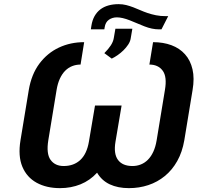

<svg xmlns="http://www.w3.org/2000/svg" viewBox="-20 -920 1028 949"><path d="M81.3 -226.9 122.2 -474.8Q135.3 -552.6 174.7 -605.5Q214.5 -658.4 271.5 -685Q328.5 -711.6 396 -711.6L378.2 -600.9Q356.5 -600.9 337.2 -593.4Q317.8 -585.9 302.4 -570.5Q286.9 -555 275.9 -531.2Q264.9 -507.5 259.6 -474.8L218.8 -226.9Q208.1 -160.5 229.8 -130Q251.8 -99.4 294.7 -99.4Q344.8 -99.4 377 -129.4Q409.1 -159.4 419.4 -219.5L449.6 -398.4H581L550.8 -219.5Q540.8 -159.8 563.2 -129.6Q585.6 -99.4 634.9 -99.4Q656.6 -99.4 676 -107.1Q695.3 -114.7 710.9 -130.3Q726.6 -146 737.7 -169.9Q748.9 -193.9 754.3 -226.9L795.1 -474.8Q806.5 -540.5 784.1 -570.7Q761.7 -600.9 718.4 -600.9L736.5 -711.6Q786.9 -711.6 827.4 -696.6Q867.9 -681.5 894.5 -651.6Q921.2 -621.8 931.5 -577.4Q941.8 -533 931.8 -474.8L891 -226.9Q881 -168.3 856 -123.9Q831 -79.5 794.7 -49.9Q758.5 -20.2 713.2 -5.1Q668 9.9 617.2 9.9Q562.5 9.9 522.5 -8.9Q482.6 -27.7 459.9 -66.4Q424.4 -27.7 377.8 -8.9Q331.3 9.9 276.6 9.9Q209.9 9.9 161.2 -16.7Q112.2 -43.7 90.4 -96.2Q68.5 -148.8 81.3 -226.9ZM431.8 -793Q436.1 -820.3 447.4 -840.4Q458.8 -860.4 476 -873.6Q493.3 -886.7 516.2 -893.1Q539.1 -899.5 566.1 -899.5Q585.9 -899.5 603.5 -895.1Q621.1 -890.6 638.3 -884.1Q655.5 -877.5 672.9 -869.9Q690.3 -862.2 709.7 -855.6Q729 -849.1 751.1 -844.6Q773.1 -840.2 799 -840.2H811.4L778.1 -774.9H765.3Q731.9 -774.9 693.9 -789.8Q674.7 -797.2 657.1 -804.9Q639.6 -812.5 621.4 -819.6Q583.8 -834.2 557.9 -834.2Q535.2 -834.2 518.1 -822.3Q501.1 -810.4 497.2 -784.4L495.7 -774.9H429ZM542.3 -731.2 550.4 -778.1H634.2L625.7 -728.3Q623.2 -714.1 613.5 -699.4Q603.7 -684.7 590.2 -671.3Q576.7 -658 561.3 -647.4Q545.8 -636.7 532.3 -630.3L495.7 -657.3Q516 -677.6 527.7 -695.7Q539.4 -713.8 542.3 -731.2Z"/></svg>

Font: Inter P Semi Bold
Style: Italic
Weight: 600
Italic angle: 9.39999°
Designer: Rasmus Andersson
Foundry: rsms
Version: Version 3.018;git-588b23468